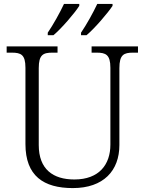

<svg xmlns="http://www.w3.org/2000/svg" viewBox="-20 -951 740 981"><path d="M394 -784V-771H422C465 -807 532 -886 555 -921V-931H477C456 -886 422 -825 394 -784ZM224 -784V-771H253C296 -807 363 -886 385 -921V-931H307C286 -886 252 -825 224 -784ZM352 10C509 10 590 -79 590 -210V-603C590 -672 613 -682 660 -682H685V-714H448V-682H474C520 -682 544 -672 544 -605V-212C544 -111 487 -34 360 -34C251 -34 178 -86 178 -210V-603C178 -672 201 -682 248 -682H274V-714H14V-682H40C87 -682 110 -672 110 -605V-215C110 -52 203 10 352 10Z"/></svg>

Font: Noto Serif Telugu Light
Style: Regular
Weight: 300
Designer: Jelle Bosma - Monotype Design Team
Foundry: Monotype Imaging Inc.
Version: Version 2.005